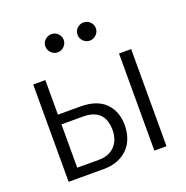

<svg xmlns="http://www.w3.org/2000/svg" viewBox="-130 -847 935 966"><g transform="rotate(-20 337.5 -364.0)"><path d="M75 0V-521H140V-336H259Q349 -336 393.5 -290.5Q438 -245 438 -172Q438 -136 427 -104.5Q416 -73 394 -50Q372 -27 339.5 -13.5Q307 0 264 0ZM534 0V-520H599V0ZM140 -52H256Q287 -52 309 -62Q331 -72 345 -88.5Q359 -105 365.5 -126Q372 -147 372 -171Q372 -193 366.5 -213.5Q361 -234 347.5 -250Q334 -266 311 -275Q288 -284 254 -284H140ZM198 -680Q198 -700 212.5 -714Q227 -728 247 -728Q267 -728 281.5 -714Q296 -700 296 -680Q296 -660 281.5 -645.5Q267 -631 247 -631Q227 -631 212.5 -645.5Q198 -660 198 -680ZM370 -680Q370 -700 384.5 -714Q399 -728 419 -728Q439 -728 453.5 -714Q468 -700 468 -680Q468 -660 453.5 -645.5Q439 -631 419 -631Q399 -631 384.5 -645.5Q370 -660 370 -680Z"/></g></svg>

Font: Rising Sun Light
Style: Regular
Weight: 300
Designer: Matt McInerney, Pablo Impallari, Rodrigo Fuenzalida (Raleway font), Stephen Hutchings (Greek), Cristiano Sobral (main ch
Foundry: The Rising Sun Project Authors
Version: Version 4.327; ttfautohint (v1.8.4.7-5d5b-dirty)